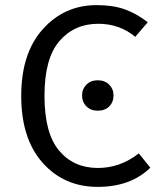

<svg xmlns="http://www.w3.org/2000/svg" viewBox="-20 -720 640 751"><path d="M358 -700Q422 -700 468 -683.5Q514 -667 558 -633L509 -576Q448 -627 364 -627Q271 -627 212.5 -559.5Q154 -492 154 -345Q154 -199 211 -131Q268 -63 363 -63Q450 -63 523 -120L568 -64Q491 11 362 11Q231 11 147 -83Q63 -177 63 -345Q63 -512 147.5 -606Q232 -700 358 -700ZM362 -406Q390 -406 407 -389Q424 -372 424 -347Q424 -320 407 -303.5Q390 -287 362 -287Q335 -287 318 -304Q301 -321 301 -347Q301 -372 318 -389Q335 -406 362 -406Z"/></svg>

Font: Fira Mono
Style: Regular
Weight: 400
Designer: Carrois Corporate & Edenspiekermann AG
Foundry: Carrois Corporate GbR & Edenspiekermann AG
Version: Version 3.206;PS 003.206;hotconv 1.0.70;makeotf.lib2.5.58329